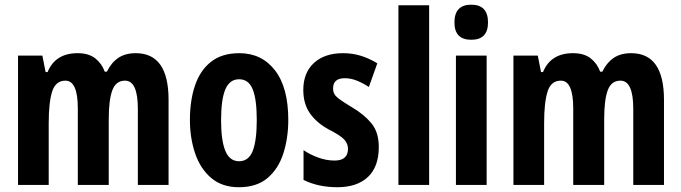

<svg xmlns="http://www.w3.org/2000/svg" viewBox="-20 -782 2882 812"><path d="M554.2 -557.1Q692.9 -557.1 692.9 -359.9V0H563V-321.8Q563 -440.9 508.8 -440.9Q470.2 -440.9 455.1 -400.4Q439.9 -359.9 439.9 -276.9V0H309.1V-323.2Q309.1 -440.9 256.8 -440.9Q215.3 -440.9 200.7 -395.3Q186 -349.6 186 -261.2V0H56.2V-546.9H159.2L172.9 -477.1H181.2Q213.9 -557.1 308.1 -557.1Q355.5 -557.1 383.3 -534.9Q411.1 -512.7 422.9 -479H432.1Q450.7 -517.1 480.2 -537.1Q509.8 -557.1 554.2 -557.1Z M1199.2 -274.9Q1199.2 -199.2 1178.7 -134.3Q1158.2 -69.3 1112.3 -29.8Q1066.4 9.8 990.2 9.8Q919.4 9.8 873.5 -29.1Q827.6 -67.9 805.4 -132.8Q783.2 -197.8 783.2 -274.9Q783.2 -357.4 804.9 -421.1Q826.7 -484.9 872.8 -521Q918.9 -557.1 992.2 -557.1Q1086.9 -557.1 1143.1 -484.4Q1199.2 -411.6 1199.2 -274.9ZM915 -272.9Q915 -187.5 933.1 -143.8Q951.2 -100.1 991.2 -100.1Q1031.7 -100.1 1048.8 -143.8Q1065.9 -187.5 1065.9 -274.9Q1065.9 -361.3 1048.8 -404.1Q1031.7 -446.8 991.2 -446.8Q951.2 -446.8 933.1 -404.3Q915 -361.8 915 -272.9Z M1582 -160.2Q1582 -76.7 1535.9 -33.4Q1489.7 9.8 1406.7 9.8Q1367.2 9.8 1331.3 2.2Q1295.4 -5.4 1263.7 -21V-147Q1290 -128.9 1324.7 -116Q1359.4 -103 1395 -103Q1451.7 -103 1451.7 -152.8Q1451.7 -173.3 1437 -190.7Q1422.4 -208 1369.6 -234.9Q1318.8 -262.7 1290.8 -302.7Q1262.7 -342.8 1262.7 -401.9Q1262.7 -474.1 1307.6 -515.6Q1352.5 -557.1 1430.7 -557.1Q1470.7 -557.1 1506.1 -546.1Q1541.5 -535.2 1575.7 -514.2L1540 -414.1Q1516.6 -429.7 1490.7 -440.4Q1464.8 -451.2 1438 -451.2Q1388.7 -451.2 1388.7 -408.2Q1388.7 -394 1394.5 -383.8Q1400.4 -373.5 1417.7 -361.1Q1435.1 -348.6 1468.8 -328.1Q1519 -298.8 1550.5 -261Q1582 -223.1 1582 -160.2Z M1794.9 0H1665V-759.8H1794.9Z M1973.1 -762.2Q2043.9 -762.2 2043.9 -687Q2043.9 -613.8 1973.1 -613.8Q1901.9 -613.8 1901.9 -687Q1901.9 -762.2 1973.1 -762.2ZM2038.1 -546.9V0H1908.2V-546.9Z M2649.4 -557.1Q2788.1 -557.1 2788.1 -359.9V0H2658.2V-321.8Q2658.2 -440.9 2604 -440.9Q2565.4 -440.9 2550.3 -400.4Q2535.2 -359.9 2535.2 -276.9V0H2404.3V-323.2Q2404.3 -440.9 2352.1 -440.9Q2310.5 -440.9 2295.9 -395.3Q2281.2 -349.6 2281.2 -261.2V0H2151.4V-546.9H2254.4L2268.1 -477.1H2276.4Q2309.1 -557.1 2403.3 -557.1Q2450.7 -557.1 2478.5 -534.9Q2506.3 -512.7 2518.1 -479H2527.3Q2545.9 -517.1 2575.4 -537.1Q2605 -557.1 2649.4 -557.1Z"/></svg>

Font: Open Sans Condensed
Style: Bold
Weight: 700
Width: 3
Designer: Monotype Design Team
Foundry: Monotype Imaging Inc.
Version: Version 3.003; ttfautohint (v1.8.4)